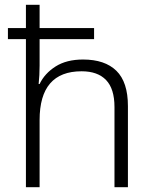

<svg xmlns="http://www.w3.org/2000/svg" viewBox="-20 -780 636 800"><path d="M145 -760V-663H372V-617H145V-507Q145 -486 144 -467.5Q143 -449 141 -430H145Q166 -474 211.5 -503Q257 -532 326 -532Q417 -532 465 -485Q513 -438 513 -338V0H457V-334Q457 -410 422 -446.5Q387 -483 320 -483Q145 -483 145 -280V0H88V-617H13V-663H88V-760Z"/></svg>

Font: Noto Sans Canadian Aboriginal Light
Style: Regular
Weight: 300
Designer: Monotype Design Team, Typotheque's Kevin King
Foundry: Monotype Imaging Inc.
Version: Version 2.004; ttfautohint (v1.8.4.7-5d5b)